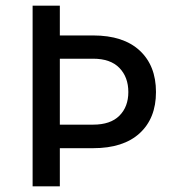

<svg xmlns="http://www.w3.org/2000/svg" viewBox="-20 -657 605 677"><path d="M95 0V-637H191V-510.5L169.5 -532H308.5Q415 -532 472.5 -478.8Q530 -425.5 530 -332.5Q530 -240 472.5 -187.2Q415 -134.5 308.5 -134.5H169.5L191 -155.5V0ZM191 -196 169.5 -217.5H308.5Q369.5 -217.5 401 -249Q432.5 -280.5 432.5 -332.5Q432.5 -385 401 -417.5Q369.5 -450 308.5 -450H169.5L191 -471.5Z"/></svg>

Font: Karla Medium
Style: Regular
Weight: 500
Designer: Jonathan Pinhorn
Version: Version 2.001